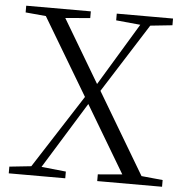

<svg xmlns="http://www.w3.org/2000/svg" viewBox="-52 -776 799 826"><g transform="rotate(5 347.5 -362.5)"><path d="M662 -725V-696L567 -686L378 -388L586 -38L678 -29V0H398V-29L503 -38L331 -327L154 -40L260 -29V0H16V-29L110 -39L314 -356L116 -688L28 -696V-725H307V-696L200 -687L361 -416L524 -686L419 -696V-725Z"/></g></svg>

Font: GL-CurulMinamoto Light
Style: Regular
Weight: 300
Designer: Eunice (kana); Ryoko NISHIZUKA 西塚涼子 (ideographs); Frank Grießhammer (Latin, Greek & Cyrillic); Wenlong ZHANG
Foundry: Gutenberg Labo; Adobe
Version: Version 1.002